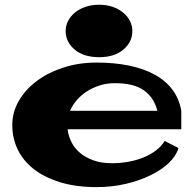

<svg xmlns="http://www.w3.org/2000/svg" viewBox="-20 -762 807 801"><path d="M253.9 -632.8Q253.9 -654.3 263.7 -673.8Q273.4 -693.4 292 -709Q310.5 -724.6 336.4 -733.4Q362.3 -742.2 393.6 -742.2Q424.8 -742.2 450.2 -733.4Q475.6 -724.6 494.1 -709Q512.7 -693.4 522.5 -673.8Q532.2 -654.3 532.2 -632.8Q532.2 -609.4 522.5 -589.8Q512.7 -570.3 494.1 -554.7Q475.6 -539.1 450.2 -531.2Q424.8 -523.4 393.6 -523.4Q362.3 -523.4 336.4 -531.2Q310.5 -539.1 292 -554.7Q273.4 -570.3 263.7 -589.8Q253.9 -609.4 253.9 -632.8ZM446.3 -81.1Q480.5 -81.1 514.2 -86.9Q547.9 -92.8 577.1 -104.5Q606.4 -116.2 629.9 -133.8Q653.3 -151.4 667 -173.8L724.6 -144.5Q714.8 -111.3 684.1 -82Q653.3 -52.7 606.9 -30.3Q560.5 -7.8 503.4 5.4Q446.3 18.6 382.8 18.6Q295.9 18.6 230 -2Q164.1 -22.5 120.1 -57.1Q76.2 -91.8 53.7 -138.7Q31.2 -185.5 31.2 -240.2Q31.2 -293.9 58.6 -341.3Q85.9 -388.7 133.8 -424.3Q181.6 -460 245.6 -480.5Q309.6 -501 382.8 -501Q455.1 -501 516.1 -488.8Q577.1 -476.6 623.5 -451.7Q669.9 -426.8 698.7 -388.7Q727.5 -350.6 736.3 -299.8V-222.7H261.7Q265.6 -194.3 278.3 -168.9Q291 -143.6 313.5 -124.5Q335.9 -105.5 369.1 -93.3Q402.3 -81.1 446.3 -81.1ZM459 -415Q425.8 -415 396.5 -405.8Q367.2 -396.5 342.8 -380.9Q318.4 -365.2 300.3 -344.2Q282.2 -323.2 272.5 -299.8H636.7Q627.9 -333 610.8 -355.5Q593.8 -377.9 570.8 -391.1Q547.9 -404.3 519.5 -409.7Q491.2 -415 459 -415Z"/></svg>

Font: Polsku
Style: Regular
Weight: 400
Designer: Sebastien Sanfilippo
Version: Version 1.1